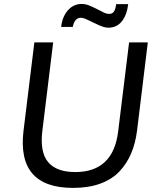

<svg xmlns="http://www.w3.org/2000/svg" viewBox="-20 -921 770 952"><path d="M517.1 -783.7Q497.6 -783.7 471.2 -795.9Q457.5 -802.2 444.8 -808.1Q432.1 -814 419.4 -820.3Q394 -833 380.4 -833Q350.1 -833 340.8 -787.6H283.2Q289.1 -839.4 316.9 -870.1Q344.7 -901.4 384.8 -901.4Q403.8 -901.4 422.9 -893.6Q441.9 -885.7 459.5 -876.7Q477.1 -867.7 492.7 -859.9Q508.3 -852.1 521 -852.1Q536.6 -852.1 544.4 -862.8Q552.2 -873.5 556.2 -900.4H615.7Q608.9 -845.7 583.7 -814.7Q558.6 -783.7 517.1 -783.7ZM342.3 10.7Q62 10.7 96.7 -273.4L150.4 -710.9H243.7L189.9 -271.5Q177.2 -167 218.5 -117.4Q259.8 -67.9 353 -67.9Q541.5 -67.9 565.9 -269.5L620.1 -710.9H712.9L659.7 -274.4Q651.4 -209 629.6 -158.7Q607.9 -108.4 570.3 -68.8Q532.7 -30.3 475.3 -9.8Q418 10.7 342.3 10.7Z"/></svg>

Font: Ride
Style: Italic
Weight: 400
Version: Version 3.000